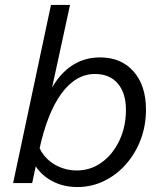

<svg xmlns="http://www.w3.org/2000/svg" viewBox="-20 -740 657 776"><path d="M33 0 186 -720H263L184 -356L173 -352Q208 -429 261.5 -468.5Q315 -508 384 -508Q470 -508 520 -451Q570 -394 570 -297Q570 -232 548.5 -175.5Q527 -119 489 -76Q451 -33 400.5 -8.5Q350 16 293 16Q241 16 199 -4Q157 -24 130.5 -59Q104 -94 98 -140L130 -176Q135 -141 157.5 -112.5Q180 -84 215 -67.5Q250 -51 290 -51Q346 -51 391 -83.5Q436 -116 462.5 -172Q489 -228 489 -296Q489 -364 456 -402.5Q423 -441 364 -441Q286 -441 228 -361.5Q170 -282 138 -131L110 0Z"/></svg>

Font: Wix Madefor Text
Style: Italic
Weight: 400
Italic angle: -12°
Designer: Dalton Maag Ltd
Foundry: Dalton Maag Ltd
Version: Version 3.100